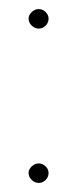

<svg xmlns="http://www.w3.org/2000/svg" viewBox="-20 -399 171 423"><path d="M65 4Q57 4 50 -2.5Q43 -9 43 -18Q43 -26 50 -32.5Q57 -39 65 -39Q74 -39 80.5 -32.5Q87 -26 87 -18Q87 -9 80.5 -2.5Q74 4 65 4ZM65 -336Q57 -336 50 -342.5Q43 -349 43 -358Q43 -366 50 -372.5Q57 -379 65 -379Q74 -379 80.5 -372.5Q87 -366 87 -358Q87 -349 80.5 -342.5Q74 -336 65 -336Z"/></svg>

Font: Libertine-Super Thin
Style: Regular
Weight: 100
Designer: Bastien Sozeau
Foundry: NBR — Bastien Sozeau
Version: Version 2.003;gftools[0.9.33]